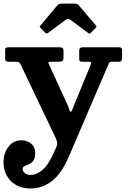

<svg xmlns="http://www.w3.org/2000/svg" viewBox="-20 -782 707 1064"><path d="M-0.5 118.5Q-0.5 67 26.8 31.2Q54 -4.5 98 -4.5Q129.5 -4.5 152.2 14Q175 32.5 175 67Q175 95.5 164.5 109Q154 122.5 140.2 128.2Q126.5 134 116 138.8Q105.5 143.5 105.5 154Q105.5 167.5 117.5 177.5Q129.5 187.5 152.5 187.5Q181.5 187.5 214.5 160.5Q247.5 133.5 279 62.5L291 36Q298 21 297 10.2Q296 -0.5 289.5 -15.5L97 -419Q91 -432 86.5 -436Q82 -440 67 -440H28.5Q17.5 -440 13 -443.2Q8.5 -446.5 8.5 -457V-507.5Q8.5 -520 24.5 -520H311Q323 -520 327.5 -515.2Q332 -510.5 332 -497.5V-465Q332 -450 327.2 -445Q322.5 -440 308 -440H269Q253 -440 249.5 -437.8Q246 -435.5 251.5 -425L349.5 -211.5Q358.5 -192 363 -177.2Q367.5 -162.5 371.5 -162.5Q376 -162.5 380.5 -174Q385 -185.5 392 -203L482.5 -423Q486.5 -434 483.5 -437Q480.5 -440 464.5 -440H435.5Q424.5 -440 421.8 -444Q419 -448 419 -458V-497.5Q419 -510.5 423 -515.2Q427 -520 439.5 -520H638.5Q656.5 -520 656.5 -505.5V-462.5Q656.5 -451.5 653.2 -445.8Q650 -440 638.5 -440H605.5Q588 -440 584.8 -432.8Q581.5 -425.5 576 -414L361 87Q319 183.5 265.5 223Q212 262.5 150 262.5Q81 262.5 40.2 221.2Q-0.5 180 -0.5 118.5ZM228.5 -602.5 206 -626Q200 -631.5 200 -633.8Q200 -636 205 -642L299 -753.5Q306 -762 325.5 -762H393Q409 -762 416 -753.5L512 -640Q517.5 -634.5 510.5 -627.5L483.5 -600.5Q478 -595 476 -595.2Q474 -595.5 467.5 -600L370 -672.5Q357 -682 345 -673L246.5 -599.5Q238 -593 228.5 -602.5Z"/></svg>

Font: Besley
Style: Bold
Weight: 700
Designer: Owen Earl
Foundry: indestructible type*
Version: Version 2.001; ttfautohint (v1.8.3)